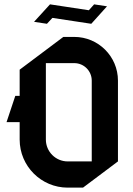

<svg xmlns="http://www.w3.org/2000/svg" viewBox="-20 -839 610 879"><path d="M410.9 -819.1 386.9 -792.1 208.9 -819.1 135.9 -739.1 194.9 -730.1 219.9 -757.1 397.9 -730.1 469.9 -810.1ZM190 -550H320C364.2 -550 400 -514.2 400 -470V-100H290C234.8 -100 190 -144.8 190 -200ZM270 -670 70 -520V-400H50L10 -280H70V-200C70 -78.6 168.6 20 290 20H360L520 -100V-470C520 -580.4 430.4 -670 320 -670Z"/></svg>

Font: Abibas
Style: Medium
Weight: 500
Version: Version 0.3